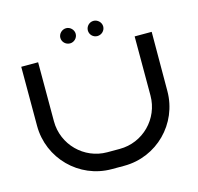

<svg xmlns="http://www.w3.org/2000/svg" viewBox="-119 -973 1132 1099"><g transform="rotate(-15 447.0 -423.5)"><path d="M833 -700H733V-350C733 -212 622 -100 484 -100H410C273 -100 161 -212 161 -350V-700H61V-350C61 -157 217 0 410 0H484C677 0 833 -156 833 -350L834 -700ZM411 -802C411 -826 390 -847 366 -847C341 -847 320 -826 320 -802C320 -777 341 -757 366 -757C390 -757 411 -777 411 -802ZM574 -802C574 -826 553 -847 528 -847C503 -847 483 -826 483 -802C483 -777 503 -757 528 -757C553 -757 574 -777 574 -802Z"/></g></svg>

Font: Bruno Ace
Style: Regular
Weight: 400
Designer: Astigmatic (AOETI)
Foundry: Astigmatic (AOETI)
Version: Version 1.000